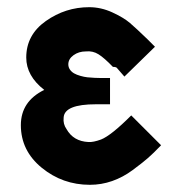

<svg xmlns="http://www.w3.org/2000/svg" viewBox="-20 -503 512 534"><path d="M38 -155Q38 -221 103 -253Q53 -292 53 -343Q53 -406 107.5 -444.5Q162 -483 228 -483Q261 -483 292.5 -468.5Q324 -454 341.5 -439Q359 -424 390 -394L411 -373L326 -290Q325 -291 306 -313Q304 -317 294 -317Q270 -342 254 -352Q238 -362 219 -360Q199 -360 184.5 -349.5Q170 -339 170 -324Q170 -316 174.5 -309.5Q179 -303 186 -299Q193 -295 203.5 -292Q214 -289 223 -288Q232 -287 243.5 -286.5Q255 -286 262 -286Q269 -286 278 -286H286V-213H247Q159 -213 157 -176Q155 -158 165 -144Q184 -110 226 -108Q239 -107 261 -115Q289 -126 345 -182L428 -99Q407 -77 391.5 -63.5Q376 -50 349 -30Q322 -10 292 0.5Q262 11 230 11Q154 11 96 -36.5Q38 -84 38 -155Z"/></svg>

Font: Coval
Style: Heavy
Weight: 900
Foundry: Context Ltd
Version: Version 001.000